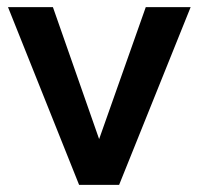

<svg xmlns="http://www.w3.org/2000/svg" viewBox="-20 -520 559 540"><path d="M390 -500H516.2L315 0H202.5L2.5 -500H128.8L258.8 -128.8Z"/></svg>

Font: Now Medium
Style: Regular
Weight: 500
Designer: Alfredo Marco Pradil
Foundry: Alfredo Marco Pradil
Version: Version 1.002;PS 001.002;hotconv 1.0.88;makeotf.lib2.5.64775